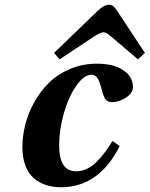

<svg xmlns="http://www.w3.org/2000/svg" viewBox="-20 -767 623 799"><path d="M73.2 -154.8Q73.2 -202.1 85.7 -250.2Q98.1 -298.3 123.8 -343.8Q149.4 -389.2 185.5 -424.3Q221.7 -459.5 273.2 -480.7Q324.7 -502 383.8 -502Q452.1 -502 492.7 -475.1Q533.2 -448.2 533.2 -404.8Q533.2 -379.4 503.9 -360.6Q474.6 -341.8 445.8 -341.8Q427.7 -341.8 418.9 -354.2Q410.2 -366.7 404.8 -389.2Q395 -428.2 385.5 -442.1Q376 -456.1 360.8 -456.1Q330.1 -456.1 298.3 -411.4Q266.6 -366.7 246.3 -297.6Q226.1 -228.5 226.1 -162.1Q226.1 -54.2 296.9 -54.2Q320.3 -54.2 342.3 -64.7Q364.3 -75.2 383.5 -95Q402.8 -114.7 417 -134Q431.2 -153.3 448.2 -180.2L478 -159.2Q392.1 12.2 233.9 12.2Q199.7 12.2 171.4 2.9Q143.1 -6.3 120.6 -25.6Q98.1 -44.9 85.7 -77.9Q73.2 -110.8 73.2 -154.8ZM205.1 -546.9 384.8 -720.2Q411.6 -747.1 433.1 -747.1Q444.8 -747.1 452.6 -740.2Q460.4 -733.4 469.2 -719.2L583 -546.9L554.2 -520L440.9 -616.2Q422.4 -632.8 411.1 -632.8Q399.9 -632.8 373 -616.2L228 -520Z"/></svg>

Font: Linguistics Pro
Style: Bold Italic
Weight: 700
Italic angle: -12°
Designer: Stefan Peev, Context Ltd
Foundry: Stefan Peev, Context Ltd
Version: Version 001.000